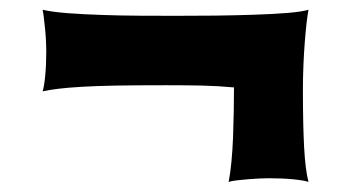

<svg xmlns="http://www.w3.org/2000/svg" viewBox="-20 -542 704 385"><path d="M65.4 -358.9Q68.4 -367.2 70.6 -389.6Q72.8 -412.1 72.8 -439.5Q72.8 -446.8 72.3 -458.3Q71.8 -469.7 70.6 -481.9Q69.3 -494.1 68.1 -505.1Q66.9 -516.1 65.4 -522.5Q83.5 -518.1 115.5 -515.6Q147.5 -513.2 185.1 -512Q222.7 -510.7 261.7 -510.5Q300.8 -510.3 333 -510.3Q369.6 -510.3 411.1 -510.7Q452.6 -511.2 490.2 -512.5Q527.8 -513.7 557.1 -516.1Q586.4 -518.6 598.6 -522.5Q596.7 -512.7 594.7 -495.6Q592.8 -478.5 591.1 -456.8Q589.4 -435.1 588.4 -410.6Q587.4 -386.2 587.4 -362.3Q587.4 -293.5 589.8 -247.1Q592.3 -200.7 598.6 -177.2Q590.3 -180.2 568.6 -182.4Q546.9 -184.6 519 -184.6Q511.7 -184.6 500.5 -184.1Q489.3 -183.6 477.5 -182.6Q465.8 -181.6 455.1 -180.4Q444.3 -179.2 438.5 -177.2Q441.9 -194.8 444.1 -218Q446.3 -241.2 447.3 -266.4Q448.2 -291.5 448.7 -317.4Q449.2 -343.3 449.2 -366.7Q418.5 -369.6 386 -370.4Q353.5 -371.1 314 -371.1Q252.9 -371.1 211.7 -370.4Q170.4 -369.6 142.6 -367.9Q114.7 -366.2 96.9 -364Q79.1 -361.8 65.4 -358.9Z"/></svg>

Font: Arbutus
Style: Regular
Weight: 400
Designer: Karolina Lach
Foundry: Sorkin Type Co.
Version: Version 1.003